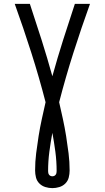

<svg xmlns="http://www.w3.org/2000/svg" viewBox="-20 -755 540 990"><path d="M250 215Q232 215 214 209.5Q196 204 183 191Q170 178 165.5 160Q161 142 161 124Q161 79 166.5 35Q172 -9 179 -53Q186 -97 195.5 -140.5Q205 -184 215 -228Q182 -356 141.5 -483Q101 -610 56 -735H134Q165 -642 194.5 -549Q224 -456 250 -362Q276 -456 305.5 -549Q335 -642 366 -735H444Q399 -610 358.5 -483Q318 -356 285 -228Q295 -184 304.5 -140.5Q314 -97 321 -53Q328 -9 333.5 35Q339 79 339 124Q339 142 334.5 160Q330 178 317 191Q304 204 286 209.5Q268 215 250 215ZM250 154Q255 154 259.5 152Q264 150 267 146Q270 142 271 137Q272 132 272 127Q272 77 265.5 27.5Q259 -22 250 -70Q241 -22 234.5 27.5Q228 77 228 127Q228 132 229 137Q230 142 233 146Q236 150 240.5 152Q245 154 250 154Z"/></svg>

Font: Iosevka Algr
Style: Regular
Weight: 400
Monospace: yes
Designer: Belleve Invis
Foundry: Belleve Invis
Version: Version 26.0.2; ttfautohint (v1.8.3)